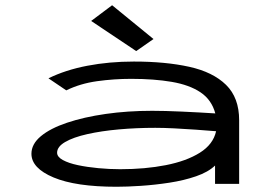

<svg xmlns="http://www.w3.org/2000/svg" viewBox="-20 -702 1040 733"><path d="M425 11Q269 11 184.5 -24.5Q100 -60 100 -115Q100 -152 136 -182Q172 -212 236 -233.5Q300 -255 383.5 -267Q467 -279 561 -279Q608 -279 674 -276Q740 -273 802 -269Q788 -321 745.5 -349.5Q703 -378 635.5 -389.5Q568 -401 481 -401Q415 -401 350.5 -392Q286 -383 233 -357L165 -403Q230 -435 313.5 -451Q397 -467 491 -467Q612 -467 702.5 -447Q793 -427 843 -378Q893 -329 893 -243V0H801V-70Q775 -45 728.5 -29Q682 -13 626.5 -4.5Q571 4 518 7.5Q465 11 425 11ZM198 -119Q198 -103 220 -91Q242 -79 277.5 -71.5Q313 -64 355.5 -60Q398 -56 439 -56Q534 -56 613 -71.5Q692 -87 743 -119Q794 -151 805 -201Q769 -204 727 -207Q685 -210 644.5 -212Q604 -214 573 -214Q501 -214 434 -208Q367 -202 313.5 -190Q260 -178 229 -160Q198 -142 198 -119ZM500 -507 328 -622 408 -682 566 -553Z"/></svg>

Font: Inconsolata UltraExpanded
Style: Regular
Weight: 400
Width: 9
Monospace: yes
Designer: Raph Levien, Cyreal, Brenton Simpson
Foundry: Raph Levien, Cyreal, Google
Version: Version 3.000; ttfautohint (v1.8.2.53-6de2)